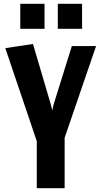

<svg xmlns="http://www.w3.org/2000/svg" viewBox="-20 -993 535 1013"><path d="M174 0V-248L8 -739L154 -761L249 -439L256 -410L262 -439L359 -750H487L321 -266V0ZM285 -841V-973H413V-841ZM87 -841V-973H215V-841Z"/></svg>

Font: Freeman
Style: Regular
Weight: 400
Designer: Vernon Adams, Aoife Mooney, Rodrigo Fuenzalida
Foundry: Rodrigo Fuenzalida
Version: Version 1.000; ttfautohint (v1.8.4.7-5d5b)